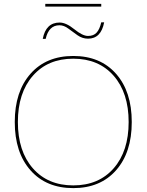

<svg xmlns="http://www.w3.org/2000/svg" viewBox="-20 -958 754 988"><path d="M501 -938V-924H213V-938ZM516 -843Q500 -759 433 -759Q404 -759 379 -776.5Q354 -794 331.5 -811Q309 -828 286 -828Q231 -828 215 -758H200Q216 -842 287 -842Q320 -842 362.5 -807.5Q405 -773 433 -773Q462 -773 477.5 -790.5Q493 -808 501 -843ZM137 -578.5Q218 -670 357 -670Q496 -670 577 -578.5Q658 -487 658 -330Q658 -173 577 -81.5Q496 10 357 10Q218 10 137 -81.5Q56 -173 56 -330Q56 -487 137 -578.5ZM565 -568Q488 -656 357 -656Q226 -656 149 -568Q72 -480 72 -330Q72 -180 149 -92Q226 -4 357 -4Q488 -4 565 -92Q642 -180 642 -330Q642 -480 565 -568Z"/></svg>

Font: Elaine Sans Thin
Style: Regular
Weight: 250
Designer: Wei Huang
Foundry: Wei Huang
Version: Version 2.001;December 24, 2019;FontCreator 12.0.0.2547 64-b